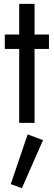

<svg xmlns="http://www.w3.org/2000/svg" viewBox="-20 -640 280 1000"><path d="M5 -460H80V-620H160V-460H235V-385H160V0H80V-385H5ZM124 60 204 90 94 340 36 319Z"/></svg>

Font: Jost*
Style: Regular
Weight: 400
Version: Version 3.7